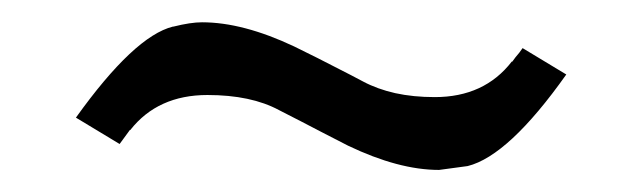

<svg xmlns="http://www.w3.org/2000/svg" viewBox="-20 -340 581 174"><path d="M493.2 -272.5Q440.9 -198.7 403.8 -189.5L377.9 -186Q341.3 -186 295.4 -208Q285.6 -212.9 270.3 -220.9Q254.9 -229 232.9 -240.2Q207.5 -253.9 168 -253.9Q123 -253.9 98.1 -222.2H97.7L88.4 -209.5L48.8 -233.4Q101.6 -307.1 136.7 -315.9H137.2Q152.8 -319.8 163.1 -319.8Q200.2 -319.8 246.6 -297.9Q254.9 -293.9 267.8 -287.4Q280.8 -280.8 297.9 -272L309.1 -266.1Q321.8 -259.3 338.1 -255.6Q354.5 -252 374 -252Q418.9 -252 443.8 -284.2H444.3Q447.8 -289.1 449 -290.3Q450.2 -291.5 453.6 -296.4Z"/></svg>

Font: Atsinvsda
Style: Italic
Weight: 400
Italic angle: -12°
Designer: Al Webster
Foundry: Al Webster and Michael Everson
Version: Version 2.000